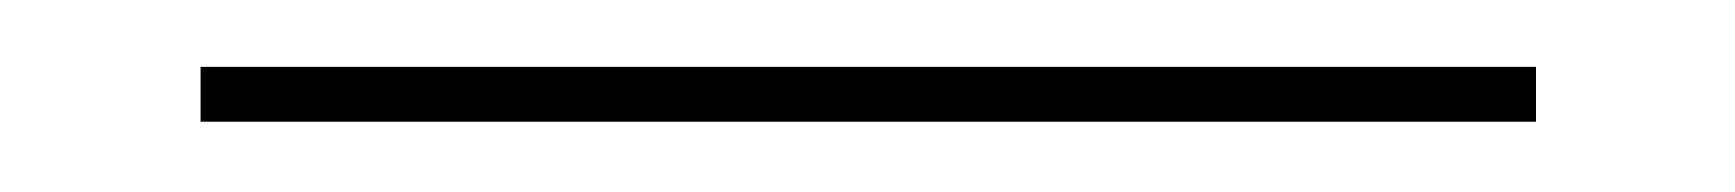

<svg xmlns="http://www.w3.org/2000/svg" viewBox="-20 38 506 56"><path d="M38.5 73.5V57.5H428V73.5Z"/></svg>

Font: Anek Telugu Medium Thin
Style: Regular
Weight: 250
Version: Version 1.003